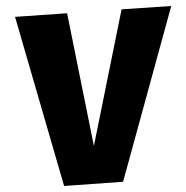

<svg xmlns="http://www.w3.org/2000/svg" viewBox="-20 -611 617 638"><path d="M389 -7 193 7 30 -555 203 -567 292 -126 384 -580 549 -591Z"/></svg>

Font: Xiangcui Wave Sans Xiangcui Wave Sans
Style: Regular
Weight: 800
Width: 3
Version: Version 0.920;March 28, 2024;FontCreator 14.0.0.2814 64-bit